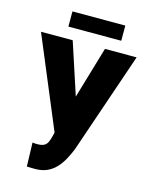

<svg xmlns="http://www.w3.org/2000/svg" viewBox="-128 -941 808 1033"><g transform="rotate(15 276.0 -424.5)"><path d="M234.9 -268.1 365.7 -710.9H542L349.1 -147Q336.4 -115.7 320.8 -87.4Q305.2 -59.1 284.4 -37.1Q263.7 -15.1 235.6 -2.4Q207.5 10.3 169.9 10.3Q160.2 10.3 147 10Q133.8 9.8 123.5 9.3L119.6 -123.5Q125 -122.1 134.5 -121.8Q144 -121.6 147.5 -121.6Q170.9 -121.6 183.8 -128.7Q196.8 -135.7 203.6 -150.1Q210.4 -164.6 215.8 -187ZM186 -710.9 287.1 -402.3 340.3 -205.1H220.7L9.3 -710.9ZM439 -860.4V-775.9H144.5V-860.4Z"/></g></svg>

Font: Roboto Condensed Black
Style: Regular
Weight: 900
Designer: Christian Robertson
Foundry: Google
Version: Version 3.008; 2023